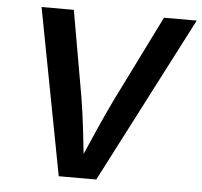

<svg xmlns="http://www.w3.org/2000/svg" viewBox="-52 -782 878 836"><g transform="rotate(5 387.0 -364.0)"><path d="M234.9 0 96.2 -727.5H237.3L303.7 -348.6Q313.5 -288.6 322 -216.8Q330.6 -145 340.3 -52.7H311Q350.6 -144.5 383.1 -217.5Q415.5 -290.5 443.4 -348.6L631.3 -727.5H774.4L398.9 0Z"/></g></svg>

Font: Inter 18pt SemiBold
Style: Italic
Weight: 600
Italic angle: -9.3988°
Designer: Rasmus Andersson
Foundry: rsms
Version: Version 4.001;git-66647c0bb